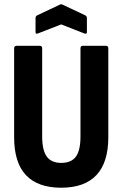

<svg xmlns="http://www.w3.org/2000/svg" viewBox="-20 -869 572 897"><path d="M266 8Q157 8 101.5 -50.5Q46 -109 46 -228V-643Q46 -655 58 -655H166Q177 -655 177 -643V-232Q177 -167 198.5 -137.5Q220 -108 266 -108Q313 -108 334.5 -137Q356 -166 356 -232V-643Q356 -655 366 -655H475Q486 -655 486 -643V-228Q486 -110 430.5 -51Q375 8 266 8ZM158 -713Q146 -708 146 -719V-784Q146 -793 153 -797L259 -847Q266 -851 273 -847L379 -797Q386 -793 386 -784V-719Q386 -708 373 -713L266 -755Z"/></svg>

Font: Sofia Sans Condensed ExtraBold
Style: Regular
Weight: 800
Designer: Botio Nikoltchev, Ani Petrova
Foundry: lettersoup
Version: Version 4.101